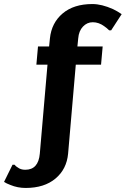

<svg xmlns="http://www.w3.org/2000/svg" viewBox="-120 -730 622 950"><path d="M7 200Q-33 200 -69 185Q-88 178 -100 170L-58 85H-48Q-41 94 -33 98Q-18 110 5 110Q70 110 77 30L115 -410H60L68 -500H123L127 -540Q135 -617 190 -663.5Q245 -710 337 -710Q383 -710 439 -685Q460 -675 482 -660L430 -580H420Q408 -592 396 -600Q369 -620 339 -620Q311 -620 290.5 -598.5Q270 -577 267 -540L263 -500H388L380 -410H255L217 30Q210 107 154.5 153.5Q99 200 7 200Z"/></svg>

Font: Scada
Style: Bold
Weight: 700
Designer: Jovanny Lemonad
Foundry: Jovanny Lemonad
Version: Version 4.100;PS 004.100;hotconv 1.0.88;makeotf.lib2.5.64775